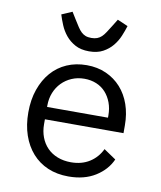

<svg xmlns="http://www.w3.org/2000/svg" viewBox="-86 -837 773 919"><g transform="rotate(10 300.0 -378.0)"><path d="M302 -595Q262 -595 234.5 -610Q207 -625 188.5 -647.5Q170 -670 159 -696.5Q148 -723 141 -746L192 -768L213 -734Q225 -715 234 -701Q243 -687 252.5 -678Q262 -669 273.5 -664.5Q285 -660 302 -660Q318 -660 330 -664.5Q342 -669 351.5 -678Q361 -687 370 -701Q379 -715 391 -734L412 -768L463 -746Q456 -723 445 -696.5Q434 -670 415.5 -647.5Q397 -625 369.5 -610Q342 -595 302 -595ZM309 12Q253 12 208.5 -7Q164 -26 132.5 -61.5Q101 -97 84 -146.5Q67 -196 67 -257Q67 -319 84.5 -369Q102 -419 133 -454.5Q164 -490 207.5 -509Q251 -528 304 -528Q356 -528 398.5 -509Q441 -490 471 -456.5Q501 -423 517 -377Q533 -331 533 -276V-238H151V-214Q151 -180 162 -151Q173 -122 193.5 -101Q214 -80 243.5 -68.5Q273 -57 309 -57Q361 -57 399 -81Q437 -105 457 -147L516 -107Q493 -55 439.5 -21.5Q386 12 309 12ZM304 -462Q271 -462 243 -450Q215 -438 194.5 -417Q174 -396 162.5 -367.5Q151 -339 151 -305V-298H447V-309Q447 -343 436.5 -371Q426 -399 407.5 -419.5Q389 -440 362.5 -451Q336 -462 304 -462Z"/></g></svg>

Font: PlemolJP35 Console
Style: Regular
Weight: 400
Version: v2.0.3; ttfautohint (v1.8.4.7-5d5b-dirty) -l 6 -r 45 -G 200 